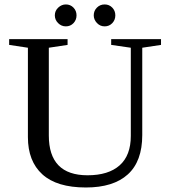

<svg xmlns="http://www.w3.org/2000/svg" viewBox="-20 -830 762 860"><path d="M565.9 -616.2 478 -628.9V-654.8H701.2V-628.9L617.2 -616.2V-225.1Q617.2 -107.4 552.5 -48.8Q487.8 9.8 364.7 9.8Q234.4 9.8 169.7 -49.1Q105 -107.9 105 -215.8V-616.2L21 -628.9V-654.8H282.7V-628.9L198.7 -616.2V-223.1Q198.7 -44.9 372.1 -44.9Q465.8 -44.9 515.9 -89.4Q565.9 -133.8 565.9 -221.2ZM496.6 -761.2Q496.6 -740.7 482.9 -726.3Q469.2 -711.9 448.7 -711.9Q428.2 -711.9 414.1 -727.1Q399.9 -742.2 399.9 -761.2Q399.9 -781.7 414.1 -795.9Q428.2 -810.1 448.7 -810.1Q469.2 -810.1 482.9 -795.9Q496.6 -781.7 496.6 -761.2ZM322.8 -761.2Q322.8 -740.7 309.1 -726.3Q295.4 -711.9 274.9 -711.9Q254.9 -711.9 240.2 -726.6Q225.6 -741.2 225.6 -761.2Q225.6 -781.7 240.7 -795.9Q255.9 -810.1 274.9 -810.1Q295.4 -810.1 309.1 -795.9Q322.8 -781.7 322.8 -761.2Z"/></svg>

Font: Liberation Serif
Style: Regular
Weight: 400
Designer: Steve Matteson
Foundry: Ascender Corporation
Version: Version 2.1.5